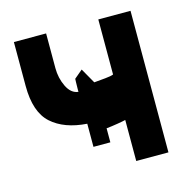

<svg xmlns="http://www.w3.org/2000/svg" viewBox="-86 -618 708 714"><g transform="rotate(-15 268.0 -260.5)"><path d="M28 -364Q28 -263 77 -219Q126 -175 213 -169V-80H278V-134Q298 -136 322 -140Q346 -144 353 -146V12H477V-533H353V-321Q343 -317 321.5 -315Q300 -313 278 -311L245 -369L213 -342Q213 -343 212.5 -330Q212 -317 212 -304Q212 -291 212 -292Q184 -295 168 -328Q152 -361 152 -399V-533H28Z"/></g></svg>

Font: Repo DemiBold
Style: Regular
Weight: 600
Designer: Stefan Peev
Foundry: Context Ltd
Version: Version 1.502